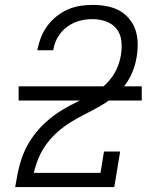

<svg xmlns="http://www.w3.org/2000/svg" viewBox="-20 -763 640 783"><path d="M42 0V-1Q47 -30 52.5 -58Q58 -86 67.5 -114.5Q77 -143 91.5 -169.5Q106 -196 125 -220Q144 -244 167 -265Q190 -286 215.5 -303Q241 -320 268 -334Q295 -348 322.5 -361.5Q350 -375 376 -391.5Q402 -408 422.5 -431Q443 -454 455.5 -481Q468 -508 473 -538Q473 -538 473 -538Q473 -538 473 -539Q478 -567 475 -595.5Q472 -624 455.5 -645Q439 -666 412.5 -675.5Q386 -685 358 -685Q340 -685 321.5 -682Q303 -679 286 -672Q269 -665 253.5 -653.5Q238 -642 226 -626.5Q214 -611 207 -594Q200 -577 197 -558H132Q137 -584 146.5 -609Q156 -634 172 -656Q188 -678 209.5 -695.5Q231 -713 256 -724Q281 -735 306.5 -739Q332 -743 358 -743Q386 -743 414 -738Q442 -733 465.5 -720.5Q489 -708 506.5 -687Q524 -666 532.5 -640.5Q541 -615 541.5 -586.5Q542 -558 537 -529Q532 -498 519.5 -468Q507 -438 486.5 -411.5Q466 -385 439.5 -364.5Q413 -344 384.5 -328Q356 -312 326 -297Q296 -282 268 -264.5Q240 -247 215 -225Q190 -203 170 -176Q150 -149 137.5 -119Q125 -89 118 -58H390L404 -145H470L446 0ZM56 -353V-411H558V-353Z"/></svg>

Font: Iosevka Etoile Light Oblique
Style: Regular
Weight: 300
Italic angle: -9°
Designer: Belleve Invis
Foundry: Belleve Invis
Version: Version 15.5.2; ttfautohint (v1.8.4)